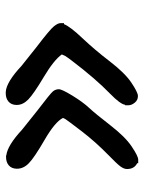

<svg xmlns="http://www.w3.org/2000/svg" viewBox="60 -658 484 644"><g transform="rotate(90 302.0 -336.0)"><path d="M301.8 -556.6H302.7Q315.9 -556.6 324.5 -545.9Q333 -535.2 333 -525.4V-513.7H331.5Q329.1 -497.1 294.9 -463.9Q243.2 -413.6 183.6 -335Q172.4 -320.3 167.5 -312.5L162.6 -301.3Q181.2 -274.9 238 -241Q294.9 -207 313.5 -189Q332 -170.9 332 -150.4V-148.4Q331.5 -131.8 320.8 -122.6Q310.1 -113.3 293 -113.3H288.6Q255.4 -115.2 201.2 -166L138.7 -215.8Q79.1 -261.2 68.4 -274.7Q57.6 -288.1 57.6 -296.9V-308.6H61Q69.3 -329.6 108.4 -370.8Q147.5 -412.1 186 -462.4Q224.6 -512.7 257.3 -534.7Q290 -556.6 301.8 -556.6ZM527.3 -554.2Q546.9 -544.4 546.9 -520.5V-519.5Q546.9 -509.3 537.4 -496.8Q527.8 -484.4 501 -458.5Q455.1 -413.6 420.2 -367.9Q385.3 -322.3 379.9 -314L375.5 -305.2Q389.2 -278.3 449 -243.7Q508.8 -209 527.3 -190.9Q545.9 -172.9 545.9 -151.4V-149.4Q545.4 -132.8 534.7 -123.5Q523.9 -114.3 506.8 -114.3H502L501 -115.2Q467.8 -119.1 415 -168L352.1 -218.3Q293 -263.2 286.1 -272Q279.3 -280.8 279.3 -291.3Q279.3 -301.8 301 -337.2Q322.8 -372.6 341.8 -392.8Q360.8 -413.1 399.7 -463.4Q438.5 -513.7 471.2 -535.6Q503.9 -557.6 515.6 -557.6H527.3Z"/></g></svg>

Font: Drukaatie burti
Style: Demi
Weight: 600
Version: Version 0.14